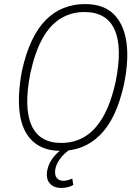

<svg xmlns="http://www.w3.org/2000/svg" viewBox="-20 -733 681 943"><path d="M279 8Q191 8 140 -40Q89 -88 77 -176Q65 -264 88 -386Q107 -472 136.5 -534Q166 -596 205.5 -635.5Q245 -675 293.5 -694Q342 -713 398 -713Q487 -713 537 -665Q587 -617 600.5 -529Q614 -441 589 -319Q570 -233 540.5 -171Q511 -109 471 -69.5Q431 -30 383 -11Q335 8 279 8ZM281 -31Q346 -31 397.5 -62.5Q449 -94 487 -160.5Q525 -227 548 -332Q582 -500 543 -587Q504 -674 395 -674Q331 -674 278.5 -642.5Q226 -611 189 -544.5Q152 -478 129 -373Q96 -205 134.5 -118Q173 -31 281 -31ZM280 190Q243 190 223.5 166.5Q204 143 213 99Q221 63 247.5 33Q274 3 315 -22L328 0Q313 7 297 22Q281 37 269 55.5Q257 74 252 96Q247 126 258.5 140.5Q270 155 291 155Q301 155 312 152Q323 149 335 144L340 175Q330 182 314.5 186Q299 190 280 190Z"/></svg>

Font: Nunito Sans 10pt Condensed ExtraLight
Style: Italic
Weight: 250
Width: 3
Italic angle: -9°
Designer: Vernon Adams
Foundry: Vernon Adams
Version: Version 3.101;gftools[0.9.27]